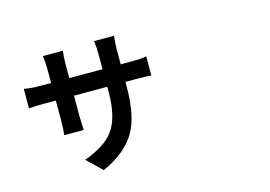

<svg xmlns="http://www.w3.org/2000/svg" viewBox="-103 -965 1706 1215"><g transform="rotate(-15 750.0 -357.5)"><path d="M439.5 44.9 341.8 -48.8Q480.5 -98.6 535.2 -173.8Q596.7 -257.8 596.7 -423.8V-459H378.9V-331.1Q378.9 -297.9 381.8 -246.1Q382.8 -237.3 382.8 -233.4H253.9Q259.8 -270.5 259.8 -331.1V-459H181.6Q122.1 -459 83 -455.1V-583Q129.9 -574.2 181.6 -574.2H259.8V-667Q259.8 -698.2 254.9 -744.1Q253.9 -750 253.9 -752H384.8Q378.9 -714.8 378.9 -666V-574.2H487.3H596.7V-672.9Q596.7 -722.7 590.8 -759.8H721.7Q721.7 -757.8 720.7 -752.9Q715.8 -706.1 715.8 -672.9V-574.2H784.2Q850.6 -574.2 884.8 -581.1V-456.1Q854.5 -459 784.2 -459H715.8V-427.7Q715.8 -243.2 661.1 -141.6Q598.6 -26.4 439.5 44.9Z"/></g></svg>

Font: Bpmf GenSeki Gothic B
Style: B
Weight: 700
Foundry: But Ko
Version: Version 1.320